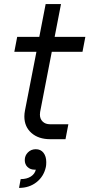

<svg xmlns="http://www.w3.org/2000/svg" viewBox="-20 -680 437 938"><path d="M99 -111Q99 -125 102 -140L158 -427H50L64 -500H172L203 -660H278L247 -500H397L383 -427H233L176 -133Q175 -128 175 -120Q175 -99 188.5 -86Q202 -73 224 -73H314L300 0H225Q168 0 133.5 -30.5Q99 -61 99 -111ZM155 149H150Q128 149 114.5 136Q101 123 101 102Q101 80 116.5 64.5Q132 49 155 49Q179 49 192.5 66.5Q206 84 206 112Q206 128 204 136Q194 182 158.5 210Q123 238 73 238L81 195Q111 195 130.5 182.5Q150 170 155 149Z"/></svg>

Font: MedMera Sans
Style: Italic
Weight: 400
Italic angle: -11°
Designer: Kasper Nordkvist
Foundry: UNCUT.wtf
Version: Version 1.300